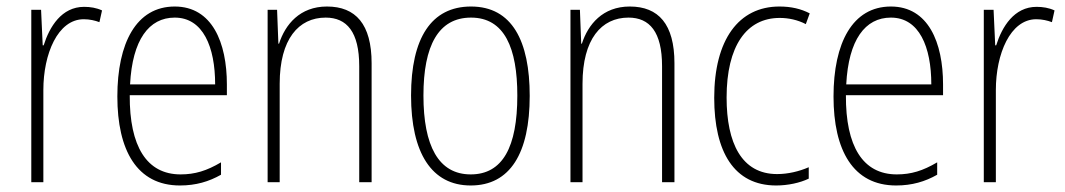

<svg xmlns="http://www.w3.org/2000/svg" viewBox="-20 -559 3266 589"><path d="M238 -538C169 -538 132 -477 114 -420H111L106 -529H76V0H113V-283C113 -393 157 -500 237 -500C255 -500 272 -496 285 -491L293 -527C276 -535 257 -538 238 -538Z M516 -539C398 -539 340 -427 340 -263C340 -98 400 10 532 10C581 10 621 -2 658 -23V-61C614 -35 578 -24 534 -24C430 -24 377 -110 378 -267H676V-300C676 -428 631 -539 516 -539ZM516 -505C603 -505 640 -415 640 -300H379C386 -437 437 -505 516 -505Z M983 -539C900 -539 855 -484 836 -425H834L830 -529H801V0H838V-302C838 -439 896 -505 979 -505C1044 -505 1082 -461 1082 -356V0H1120V-365C1120 -485 1071 -539 983 -539Z M1605 -265C1605 -433 1551 -539 1425 -539C1303 -539 1241 -442 1241 -266C1241 -90 1304 10 1424 10C1545 10 1605 -89 1605 -265ZM1279 -266C1279 -419 1325 -505 1425 -505C1528 -505 1567 -411 1567 -266C1567 -108 1522 -24 1424 -24C1325 -24 1279 -112 1279 -266Z M1912 -539C1829 -539 1784 -484 1765 -425H1763L1759 -529H1730V0H1767V-302C1767 -439 1825 -505 1908 -505C1973 -505 2011 -461 2011 -356V0H2049V-365C2049 -485 2000 -539 1912 -539Z M2361 10C2397 10 2434 2 2461 -11V-46C2431 -33 2397 -25 2364 -25C2255 -25 2209 -120 2209 -260C2209 -418 2270 -504 2372 -504C2399 -504 2427 -498 2452 -485L2464 -518C2437 -532 2407 -539 2371 -539C2246 -539 2171 -437 2171 -259C2171 -93 2232 10 2361 10Z M2713 -539C2595 -539 2537 -427 2537 -263C2537 -98 2597 10 2729 10C2778 10 2818 -2 2855 -23V-61C2811 -35 2775 -24 2731 -24C2627 -24 2574 -110 2575 -267H2873V-300C2873 -428 2828 -539 2713 -539ZM2713 -505C2800 -505 2837 -415 2837 -300H2576C2583 -437 2634 -505 2713 -505Z M3160 -538C3091 -538 3054 -477 3036 -420H3033L3028 -529H2998V0H3035V-283C3035 -393 3079 -500 3159 -500C3177 -500 3194 -496 3207 -491L3215 -527C3198 -535 3179 -538 3160 -538Z"/></svg>

Font: Noto Sans Gurmukhi UI Condensed ExtraLight
Style: Regular
Weight: 200
Width: 3
Designer: Jelle Bosma - Monotype Design Team
Foundry: Monotype Imaging Inc.
Version: Version 2.004